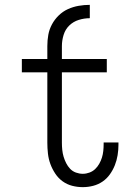

<svg xmlns="http://www.w3.org/2000/svg" viewBox="-20 -763 540 791"><path d="M175 -573Q175 -597 179 -619.5Q183 -642 194 -662.5Q205 -683 222 -699.5Q239 -716 260 -725.5Q281 -735 304 -739Q327 -743 350 -743V-688Q327 -688 304.5 -681Q282 -674 265.5 -658Q249 -642 242 -619Q235 -596 235 -573ZM321 8Q299 8 277.5 2.5Q256 -3 238 -16Q220 -29 207.5 -48Q195 -67 187.5 -87.5Q180 -108 177.5 -130.5Q175 -153 175 -175V-465H70V-520H175V-573H235V-520H420V-465H235V-175Q235 -160 236.5 -145.5Q238 -131 242 -117.5Q246 -104 252.5 -91Q259 -78 269 -67.5Q279 -57 293 -52Q307 -47 321 -47Q335 -47 348.5 -52Q362 -57 372 -66.5Q382 -76 389 -88.5Q396 -101 400 -114Q404 -127 405.5 -141Q407 -155 407 -169V-176H468V-166Q468 -145 464.5 -123.5Q461 -102 453 -82Q445 -62 432.5 -44.5Q420 -27 402.5 -15Q385 -3 364 2.5Q343 8 321 8Z"/></svg>

Font: Iosevka Fixed Light
Style: Regular
Weight: 300
Monospace: yes
Designer: Belleve Invis
Foundry: Belleve Invis
Version: Version 32.3.0